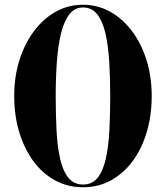

<svg xmlns="http://www.w3.org/2000/svg" viewBox="-20 -780 700 810"><path d="M330 10Q265.5 10 212 -19.2Q158.5 -48.5 120.2 -100.8Q82 -153 61 -223Q40 -293 40 -375Q40 -457 62.2 -527Q84.5 -597 124 -649.5Q163.5 -702 216 -731Q268.5 -760 330 -760Q391.5 -760 444 -731Q496.5 -702 536.2 -649.5Q576 -597 598 -527Q620 -457 620 -375Q620 -293 599.2 -223Q578.5 -153 540 -100.8Q501.5 -48.5 448.2 -19.2Q395 10 330 10ZM330 -1.5Q369.5 -1.5 392.2 -30.5Q415 -59.5 426.5 -110.8Q438 -162 441.5 -229.8Q445 -297.5 445 -375Q445 -452.5 440.8 -520.2Q436.5 -588 424.8 -639.2Q413 -690.5 390.2 -719.5Q367.5 -748.5 330 -748.5Q295 -748.5 272.5 -719.5Q250 -690.5 237.5 -639.2Q225 -588 220 -520.2Q215 -452.5 215 -375Q215 -297.5 218.5 -229.8Q222 -162 233.5 -110.8Q245 -59.5 268.2 -30.5Q291.5 -1.5 330 -1.5Z"/></svg>

Font: Bodoni Moda 18pt
Style: Bold
Weight: 700
Designer: Owen Earl
Foundry: indestructible type
Version: Version 2.004